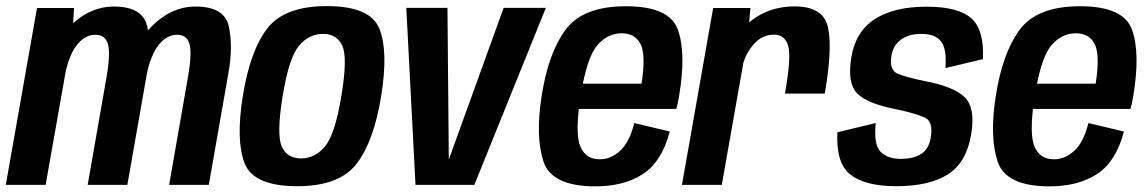

<svg xmlns="http://www.w3.org/2000/svg" viewBox="-40 -622 3864 646"><path d="M-20.5 0 84.5 -595H209L206 -544Q268.5 -600 343 -600Q441 -600 455.5 -532Q457 -526 458 -520Q464 -527 470.5 -533.5Q537 -600 618 -600Q716 -600 730.2 -532Q744.5 -464 728.5 -376L662.5 0H529L591.5 -357Q606 -438 598.2 -471.5Q590.5 -505 556 -505Q520 -505 492 -468.5Q468.5 -437 455 -378.5Q455 -377 454.5 -376L388.5 0H255L317.5 -357Q332 -438 323.8 -471.5Q315.5 -505 280.5 -505Q245 -505 217 -468.5Q194.5 -438.5 181.5 -384L113.5 0Z M960 4.5Q813.5 4.5 783.2 -72.2Q753 -149 777 -299Q801.5 -451.5 859.5 -526.5Q917.5 -601.5 1059.5 -601.5Q1206 -601.5 1236.5 -525.5Q1267 -449.5 1242.5 -299Q1218 -147 1160 -71.2Q1102 4.5 960 4.5ZM973 -89Q1019.5 -89 1053.2 -129Q1087 -169 1108.5 -298.5Q1130 -427.5 1111.8 -467.8Q1093.5 -508 1047 -508Q1000 -508 966 -468Q932 -428 911 -298.5Q890 -169.5 908 -129.2Q926 -89 973 -89Z M1358 0 1327 -595.5H1465.5L1470 -86.5H1470.5L1654.5 -595.5H1796.5L1556 0Z M1963.5 5Q1817.5 5 1789.2 -77Q1761 -159 1782 -296.5Q1804.5 -443.5 1863 -522.2Q1921.5 -601 2066 -601Q2212.5 -601 2240.8 -522Q2269 -443 2245 -299.5Q2241 -274.5 2235.5 -255.5H1907.5Q1897.5 -166.5 1912 -130.5Q1930 -86 1978.5 -86Q2015.5 -86 2047 -115.2Q2078.5 -144.5 2094 -208L2213.5 -179.5Q2187 -78 2123.2 -36.5Q2059.5 5 1963.5 5ZM1921 -340.5H2118.5Q2133 -434 2116.5 -471Q2098.5 -510 2051.5 -510Q2004 -510 1969 -469Q1940.5 -435.5 1921 -340.5Z M2601 -307Q2623 -431 2611.8 -468.2Q2600.5 -505.5 2564 -505.5Q2523.5 -505.5 2494 -471Q2470 -442.5 2461 -410L2388.5 0H2254.5L2359.5 -595H2485L2480.5 -546.5Q2483.5 -549 2487 -552Q2549.5 -600.5 2633.5 -600.5Q2731.5 -600.5 2746.2 -528.5Q2761 -456.5 2735 -307Z M2976 4.5Q2871.5 4.5 2821.8 -34.2Q2772 -73 2777.5 -177L2906.5 -208Q2899 -135.5 2922.8 -111.5Q2946.5 -87.5 2990 -87.5Q3035.5 -87.5 3060.8 -105Q3086 -122.5 3091.5 -159Q3100.5 -212 3073.2 -225.5Q3046 -239 2979.5 -253.5Q2879 -272.5 2844.5 -307.2Q2810 -342 2824.5 -430Q2839 -516.5 2903.8 -558Q2968.5 -599.5 3077.5 -599.5Q3185 -599.5 3228.5 -560Q3272 -520.5 3267 -423L3141 -393Q3146 -458 3126 -483Q3106 -508 3060 -508Q3016.5 -508 2990.2 -487.8Q2964 -467.5 2959 -433Q2951.5 -386.5 2980 -374.2Q3008.5 -362 3072.5 -349Q3170 -330.5 3206.2 -294.5Q3242.5 -258.5 3227.5 -169.5Q3211.5 -74.5 3148.8 -35Q3086 4.5 2976 4.5Z M3491.5 5Q3345.5 5 3317.2 -77Q3289 -159 3310 -296.5Q3332.5 -443.5 3391 -522.2Q3449.5 -601 3594 -601Q3740.5 -601 3768.8 -522Q3797 -443 3773 -299.5Q3769 -274.5 3763.5 -255.5H3435.5Q3425.5 -166.5 3440 -130.5Q3458 -86 3506.5 -86Q3543.5 -86 3575 -115.2Q3606.5 -144.5 3622 -208L3741.5 -179.5Q3715 -78 3651.2 -36.5Q3587.5 5 3491.5 5ZM3449 -340.5H3646.5Q3661 -434 3644.5 -471Q3626.5 -510 3579.5 -510Q3532 -510 3497 -469Q3468.5 -435.5 3449 -340.5Z"/></svg>

Font: Anybody SemiBold
Style: Italic
Weight: 600
Italic angle: -10°
Designer: Tyler Finck
Foundry: Etcetera Type Company
Version: Version 1.010; ttfautohint (v1.8.3) -l 8 -r 50 -G 200 -x 14 